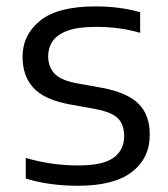

<svg xmlns="http://www.w3.org/2000/svg" viewBox="-20 -571 526 600"><path d="M224 9.5Q179.5 9.5 138.8 4Q98 -1.5 60.5 -13V-77.5Q103.5 -65 143.5 -59.5Q183.5 -54 224.5 -54Q302 -54 335 -78.2Q368 -102.5 368 -145Q368 -181.5 348.8 -201Q329.5 -220.5 279.5 -230L196.5 -245Q117.5 -260 84 -297Q50.5 -334 50.5 -393Q50.5 -462 105.5 -506.5Q160.5 -551 278.5 -551Q316 -551 351 -546.5Q386 -542 418 -533V-468.5Q382.5 -478.5 349 -482.8Q315.5 -487 280 -487Q223.5 -487 191 -475Q158.5 -463 144.5 -442.2Q130.5 -421.5 130.5 -395.5Q130.5 -364.5 148.5 -343Q166.5 -321.5 216 -311.5L299 -296.5Q377 -282 412.5 -247.2Q448 -212.5 448 -150Q448 -76.5 392 -33.5Q336 9.5 224 9.5Z"/></svg>

Font: Encode Sans SemiExpanded
Style: Regular
Weight: 400
Width: 6
Designer: Multiple Designers
Foundry: Impallari Type
Version: Version 3.002